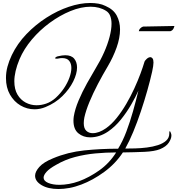

<svg xmlns="http://www.w3.org/2000/svg" viewBox="-20 -866 1188 1286"><path d="M372 400Q302 400 258.5 374Q215 348 215 311Q215 284 243.5 252Q272 220 336 194Q434 153 544 141.5Q654 130 771 130Q802 80 826.5 15Q851 -50 871 -121Q891 -192 907 -259Q889 -218 859 -166Q829 -114 790 -65.5Q751 -17 704 15Q646 54 584 54Q538 54 505 27Q472 0 472 -58Q472 -64 472.5 -71Q473 -78 474 -85Q482 -135 506.5 -193Q531 -251 562.5 -307.5Q594 -364 621 -409Q653 -461 677 -515Q701 -569 714 -619Q727 -669 727 -707Q727 -736 718.5 -758.5Q710 -781 691 -793Q647 -821 587 -821Q523 -821 452 -792Q381 -763 313.5 -713.5Q246 -664 193 -601Q140 -538 111 -470Q93 -427 84.5 -390Q76 -353 76 -322Q76 -268 97 -232.5Q118 -197 152 -179Q186 -161 225 -161Q257 -161 289 -172Q324 -184 354.5 -212Q385 -240 408.5 -275Q432 -310 445 -346Q458 -382 458 -411Q458 -440 443.5 -458.5Q429 -477 396 -477Q384 -477 370 -474Q366 -473 363 -473Q360 -473 358 -473Q349 -473 349 -477Q349 -479 355 -483.5Q361 -488 368 -489Q397 -496 417 -496Q458 -496 477 -473Q496 -450 496 -414Q496 -372 470.5 -320.5Q445 -269 398 -222.5Q351 -176 285 -149Q249 -134 211 -134Q161 -134 117.5 -159.5Q74 -185 47 -232Q20 -279 20 -343Q20 -382 30 -419.5Q40 -457 59 -497Q96 -574 157 -637.5Q218 -701 291.5 -748Q365 -795 441 -820.5Q517 -846 584 -846Q613 -846 639 -841.5Q665 -837 687 -826Q740 -803 762 -761.5Q784 -720 784 -669Q784 -612 761 -547.5Q738 -483 702 -422Q668 -365 635.5 -303Q603 -241 579 -183Q555 -125 545 -79Q543 -69 542 -59Q541 -49 541 -41Q541 -6 558 10Q575 26 601 26Q643 26 690 -7Q727 -33 761.5 -76Q796 -119 826 -170.5Q856 -222 880 -274.5Q904 -327 921 -373Q938 -419 947 -450Q949 -459 962 -471Q975 -483 987 -483Q995 -483 1001.5 -475Q1008 -467 1008 -447Q1008 -427 999 -386Q986 -328 966.5 -259Q947 -190 923 -118.5Q899 -47 872.5 17Q846 81 819 129Q847 129 885.5 128Q924 127 964 122Q1004 117 1038 106Q1072 95 1093 76Q1114 57 1114 28V22Q1114 13 1117 13Q1121 13 1126 29Q1127 32 1127.5 35Q1128 38 1128 42Q1128 63 1110.5 89.5Q1093 116 1052 133Q1015 148 947.5 151Q880 154 803 155Q753 231 677.5 286Q602 341 525 370Q483 386 444.5 393Q406 400 372 400ZM379 372Q408 372 442 366Q476 360 509 348Q577 323 644.5 275.5Q712 228 758 155Q690 155 620 161.5Q550 168 483 185.5Q416 203 356 238Q311 263 291.5 285Q272 307 272 324Q272 346 302.5 359Q333 372 379 372ZM910 -657Q910 -665 917.5 -674Q925 -683 938 -688L1148 -692Q1148 -687 1142 -674.5Q1136 -662 1121 -657Z"/></svg>

Font: Great Vibes
Style: Regular
Weight: 400
Designer: Robert E. Leuschke, Viktoriya Grabowska, Viviana Monsalve, Eben Sorkin
Foundry: Robert E. Leuschke
Version: Version 1.103; ttfautohint (v1.8.4.7-5d5b)